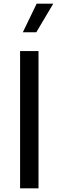

<svg xmlns="http://www.w3.org/2000/svg" viewBox="-20 -1022 317 1042"><path d="M89 0V-745H189V0ZM104 -847 179 -1002H269L177 -847Z"/></svg>

Font: Plus Jakarta Text
Style: Regular
Weight: 400
Designer: Gumpita Rahayu
Foundry: Tokotype Studio
Version: Version 1.000